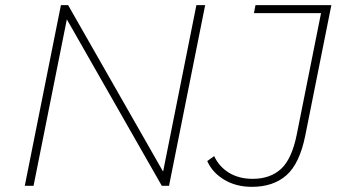

<svg xmlns="http://www.w3.org/2000/svg" viewBox="-20 -720 1326 744"><path d="M76 0 216 -700H244L612 -55L741 -700H775L635 0H607L239 -645L110 0ZM956 4Q895 4 849 -23.5Q803 -51 783 -96L810 -115Q829 -74 867.5 -50.5Q906 -27 959 -27Q1027 -27 1069 -65.5Q1111 -104 1130 -199L1224 -669H964L970 -700H1264L1163 -195Q1141 -86 1090 -41Q1039 4 956 4Z"/></svg>

Font: Montserrat ExtraLight
Style: Italic
Weight: 200
Italic angle: -11.3°
Designer: Julieta Ulanovsky
Foundry: Julieta Ulanovsky
Version: Version 9.000; ttfautohint (v1.8.4.7-5d5b)